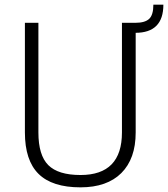

<svg xmlns="http://www.w3.org/2000/svg" viewBox="-20 -798 722 825"><path d="M326 7Q204 7 145.5 -51Q87 -109 87 -229V-700H145V-229Q145 -131 187.5 -88.5Q230 -46 326 -46Q504 -46 504 -229V-700H563V-229Q563 -172 547.5 -128.5Q532 -85 501.5 -54.5Q471 -24 427 -8.5Q383 7 326 7ZM562 -700Q603 -700 621 -717Q639 -734 639 -778H682Q682 -657 562 -657Z"/></svg>

Font: Pathway Extreme 8pt Thin 12pt
Style: Regular
Weight: 100
Version: Version 1.001;gftools[0.9.26]